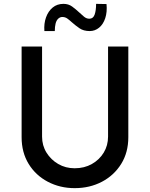

<svg xmlns="http://www.w3.org/2000/svg" viewBox="-20 -967 776 995"><path d="M198 -259Q198 -213 221 -176Q244 -139 282 -117Q320 -95 367 -95Q417 -95 456 -117Q495 -139 517.5 -176Q540 -213 540 -259V-726H645V-256Q645 -177 608 -117.5Q571 -58 508 -25Q445 8 367 8Q291 8 228 -25Q165 -58 128.5 -117.5Q92 -177 92 -256V-726H198ZM445 -806Q413 -806 392 -820.5Q371 -835 353 -851Q341 -862 329.5 -870.5Q318 -879 303 -879Q291 -879 281.5 -870Q272 -861 268 -844.5Q264 -828 264 -806H210Q207 -845 218.5 -877Q230 -909 253 -928Q276 -947 309 -947Q335 -947 354 -933Q373 -919 389 -904Q403 -891 415.5 -880.5Q428 -870 443 -870Q463 -870 470.5 -891.5Q478 -913 478 -947L532 -946Q536 -905 525.5 -873Q515 -841 493.5 -823.5Q472 -806 445 -806Z"/></svg>

Font: Josefin Sans Medium
Style: Regular
Weight: 500
Designer: Santiago Orozco
Foundry: Typemade
Version: Version 2.001